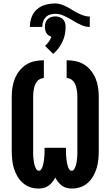

<svg xmlns="http://www.w3.org/2000/svg" viewBox="-20 -1084 640 1112"><path d="M398 8Q383 8 367.5 4.5Q352 1 339.5 -8Q327 -17 317 -29.5Q307 -42 300 -56Q293 -42 283 -29.5Q273 -17 260.5 -8Q248 1 232.5 4.5Q217 8 202 8Q177 8 153 -0.5Q129 -9 110.5 -26Q92 -43 79.5 -65Q67 -87 60 -111Q53 -135 50.5 -160Q48 -185 48 -210V-525Q48 -551 52 -577.5Q56 -604 66 -628.5Q76 -653 93 -674.5Q110 -696 132.5 -710Q155 -724 181 -729.5Q207 -735 234 -735V-632Q223 -632 212 -626.5Q201 -621 194 -612Q187 -603 183 -592.5Q179 -582 176.5 -570.5Q174 -559 173 -547.5Q172 -536 172 -525V-210Q172 -202 172 -194.5Q172 -187 172.5 -179Q173 -171 174 -163Q175 -155 176 -147Q177 -139 179 -131.5Q181 -124 184 -116.5Q187 -109 192 -102Q197 -95 205 -95Q213 -95 218.5 -103Q224 -111 226.5 -119Q229 -127 231 -135.5Q233 -144 234 -152.5Q235 -161 236 -169.5Q237 -178 237.5 -186.5Q238 -195 238 -203.5Q238 -212 238 -221V-228H362V-221Q362 -212 362 -203.5Q362 -195 362.5 -186.5Q363 -178 364 -169.5Q365 -161 366 -152.5Q367 -144 369 -135.5Q371 -127 373.5 -119Q376 -111 381.5 -103Q387 -95 395 -95Q403 -95 408 -102Q413 -109 416 -116.5Q419 -124 421 -131.5Q423 -139 424 -147Q425 -155 426 -163Q427 -171 427.5 -179Q428 -187 428 -194.5Q428 -202 428 -210V-525Q428 -536 427 -547.5Q426 -559 423.5 -570.5Q421 -582 417 -592.5Q413 -603 406 -612Q399 -621 388 -626.5Q377 -632 366 -632V-735Q393 -735 419 -729.5Q445 -724 467.5 -710Q490 -696 507 -674.5Q524 -653 534 -628.5Q544 -604 548 -577.5Q552 -551 552 -525V-210Q552 -185 549.5 -160Q547 -135 540 -111Q533 -87 520.5 -65Q508 -43 489.5 -26Q471 -9 447 -0.5Q423 8 398 8ZM153 -928Q153 -957 163 -984.5Q173 -1012 194.5 -1030.5Q216 -1049 244 -1056.5Q272 -1064 300 -1064Q318 -1064 335.5 -1058Q353 -1052 369 -1043.5Q385 -1035 400 -1025.5Q415 -1016 431 -1008Q447 -1000 464.5 -994Q482 -988 500 -988V-928Q475 -928 452 -938.5Q429 -949 408 -961L392 -971Q371 -983 348 -993.5Q325 -1004 300 -1004Q285 -1004 270 -999.5Q255 -995 244.5 -984Q234 -973 229.5 -958.5Q225 -944 225 -928ZM288 -772 241 -818Q253 -829 262.5 -842.5Q272 -856 278 -871Q269 -874 261 -879.5Q253 -885 248.5 -893Q244 -901 242 -910Q240 -919 240 -928Q240 -941 243.5 -952.5Q247 -964 255.5 -972.5Q264 -981 276 -985Q288 -989 300 -989Q312 -989 324 -985Q336 -981 344.5 -972.5Q353 -964 356.5 -952.5Q360 -941 360 -928Q360 -906 355.5 -884Q351 -862 341.5 -842Q332 -822 318.5 -804Q305 -786 288 -772Z"/></svg>

Font: Iosevka Curly Slab XBdEx
Style: Regular
Weight: 800
Width: 7
Monospace: yes
Designer: Belleve Invis
Foundry: Belleve Invis
Version: Version 11.0.0; ttfautohint (v1.8.3)